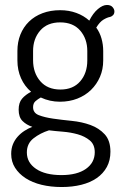

<svg xmlns="http://www.w3.org/2000/svg" viewBox="-20 -520 492 772"><path d="M221 -111Q180 -111 144 -128Q133 -122 123 -113.5Q113 -105 113 -89Q113 -66 136 -57Q159 -48 193.5 -43Q228 -38 268.5 -34Q309 -30 343.5 -17.5Q378 -5 401 20Q424 45 424 90Q424 125 409.5 151.5Q395 178 369 196Q343 214 307 223Q271 232 228 232Q184 232 147 223Q110 214 83 196.5Q56 179 40.5 154.5Q25 130 25 99Q25 77 32 60Q39 43 51 29.5Q63 16 78.5 6Q94 -4 110 -10Q86 -18 70.5 -33.5Q55 -49 55 -79Q55 -107 68.5 -123Q82 -139 105 -151Q79 -173 64.5 -205.5Q50 -238 50 -277V-315Q50 -351 62 -381Q74 -411 96.5 -433Q119 -455 151 -467Q183 -479 222 -479Q257 -479 287 -468Q317 -457 339 -437Q354 -467 373.5 -483.5Q393 -500 410 -500Q425 -500 432.5 -491.5Q440 -483 440 -474Q440 -465 435 -459.5Q430 -454 423 -452Q411 -450 396 -441Q381 -432 367 -409Q381 -390 388 -365.5Q395 -341 395 -315V-277Q395 -241 382 -211Q369 -181 346 -158.5Q323 -136 291 -123.5Q259 -111 221 -111ZM331 -315Q331 -364 302.5 -397Q274 -430 222 -430Q170 -430 141.5 -397Q113 -364 113 -315V-278Q113 -227 142 -193.5Q171 -160 223 -160Q274 -160 302.5 -193Q331 -226 331 -277ZM361 92Q361 61 341 44.5Q321 28 292.5 20Q264 12 232.5 9.5Q201 7 177 4Q142 15 115 36Q88 57 88 93Q88 134 125 159Q162 184 227 184Q290 184 325.5 159Q361 134 361 92Z"/></svg>

Font: AkaAcidDosis
Style: Regular
Weight: 400
Designer: Edgar Tolentino, Pablo Impallari, Igino Marini, Aka-Acid
Foundry: Edgar Tolentino, Pablo Impallari, Igino Marini, Cyberella
Version: Version 1.007